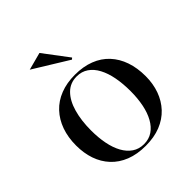

<svg xmlns="http://www.w3.org/2000/svg" viewBox="-202 -863 1013 1013"><g transform="rotate(-45 305.0 -356.5)"><path d="M304.7 -515Q367.1 -515 415.6 -496.1Q464.1 -477.3 497.1 -441.6Q530.1 -406 547.2 -356.4Q564.2 -306.8 564.2 -246Q564.2 -189.3 547.1 -141.7Q530 -94.1 497 -58.8Q463.9 -23.5 415.7 -4.2Q367.5 15 304.7 15Q241.1 15 192.5 -4.2Q143.8 -23.5 111 -58.8Q78.2 -94.1 61.8 -141.7Q45.5 -189.3 45.5 -246Q45.5 -306.8 63.1 -356.4Q80.8 -406 114.3 -441.6Q147.7 -477.3 196 -496.1Q244.2 -515 304.7 -515ZM305.3 -502.2Q256.4 -502.2 223.4 -469.1Q190.5 -436.1 174.1 -378.2Q157.6 -320.4 157.6 -246Q157.6 -193.2 166.5 -147.9Q175.3 -102.6 193.8 -68.9Q212.3 -35.2 240 -16.5Q267.6 2.2 304.7 2.2Q341.5 2.2 369 -16.3Q396.4 -34.7 415.1 -68.5Q433.9 -102.2 442.9 -147.5Q452 -192.8 452 -246Q452 -301.7 443.2 -348.4Q434.3 -395.2 416 -429.7Q397.7 -464.3 370 -483.2Q342.4 -502.2 305.3 -502.2ZM350.8 -582.1 155.6 -702.2 254.2 -728.4 359 -589.5Z"/></g></svg>

Font: Kalnia Thin
Style: Regular
Weight: 100
Version: Version 1.105